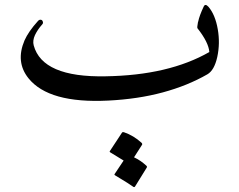

<svg xmlns="http://www.w3.org/2000/svg" viewBox="-20 -399 966 775"><path d="M821 -372Q835 -356 844.5 -333Q854 -310 859 -281Q869 -224 857 -169Q845 -115 817 -99Q737 -53 637 -26Q537 1 417 7Q177 19 95 -83Q42 -149 79 -236Q87 -254 100.5 -273.5Q114 -293 133 -314Q139 -321 146 -319Q151 -318 153 -311Q155 -305 150 -300Q132 -280 121 -257Q111 -235 116 -216Q151 -86 406 -91Q534 -93 638.5 -117.5Q743 -142 825 -189Q822 -228 777 -285Q775 -288 779 -309Q780 -311 780 -312Q785 -336 802 -372Q808 -386 821 -372ZM472 137Q474 133 481 135Q519 148 551 177Q556 182 553 186L521 236Q547 248 571 270Q575 274 572 278L525 354Q522 359 515 353Q511 350 494 339Q477 328 445 309Q440 306 443 303L479 249Q461 238 425 216Q421 213 424 210Z"/></svg>

Font: Amiri
Style: Regular
Weight: 400
Designer: Khaled Hosny
Version: Version 0.114